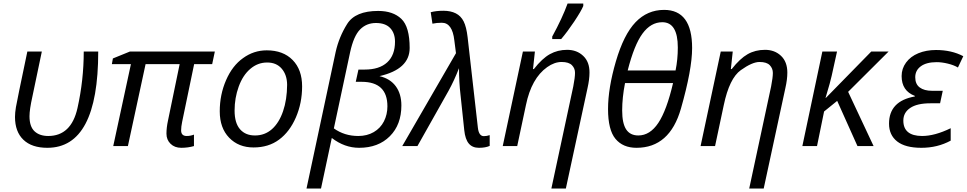

<svg xmlns="http://www.w3.org/2000/svg" viewBox="-20 -827 5474 1087"><path d="M248 9.8Q159.7 9.8 112.3 -35.9Q64.9 -81.5 64.9 -165Q64.9 -188.5 70.1 -220Q75.2 -251.5 134.8 -535.2H216.8L163.1 -278.8Q147 -206.5 147 -168.9Q147 -110.4 175.5 -83.7Q204.1 -57.1 252.9 -57.1Q383.3 -57.1 418.7 -215.3Q454.1 -373.5 454.1 -535.2H536.1Q536.1 9.8 248 9.8Z M1005.4 -88.9Q1005.4 -57.1 1037.1 -57.1Q1058.6 -57.1 1078.1 -64.9V0Q1043.9 9.8 1006.3 9.8Q968.8 9.8 945.6 -12.9Q922.4 -35.6 922.4 -70.3Q922.4 -105 931.2 -145L997.1 -463.9H804.2L704.1 0H621.1L721.2 -463.9H613.3L619.1 -496.1L715.3 -535.2H1196.3L1181.2 -463.9H1079.1L1011.2 -137.2Q1005.4 -108.9 1005.4 -88.9Z M1605.5 -347.2Q1605 -403.3 1574.7 -438.5Q1544.4 -473.6 1491.7 -473.1Q1439 -473.1 1397 -437Q1355 -401.4 1331.5 -336.9Q1308.1 -272.5 1308.1 -201.2Q1308.1 -129.9 1339.4 -94.7Q1370.6 -59.6 1424.3 -60.1Q1479 -60.1 1519.5 -95.7Q1560.1 -131.8 1582.5 -197.3Q1605 -262.7 1605.5 -347.2ZM1490.2 -542Q1583 -542 1636.7 -487.3Q1690.4 -432.6 1690.4 -337.9Q1690.4 -244.1 1655.3 -162.6Q1620.1 -81.1 1560.1 -36.6Q1500.5 7.8 1415.5 7.8Q1330.6 7.8 1277.3 -47.4Q1224.1 -102.5 1224.1 -196.8Q1224.1 -291 1259.8 -373Q1295.4 -455.1 1356 -498Q1416.5 -542 1490.2 -542Z M2173.3 -225.1Q2173.3 -363.8 2027.3 -363.8H1994.1L2009.3 -433.1H2044.4Q2127.9 -433.1 2172.1 -473.9Q2216.3 -514.6 2216.3 -590.8Q2216.3 -639.2 2189.2 -668Q2162.1 -696.8 2108.4 -696.8Q2054.7 -696.8 2018.6 -660.2Q1982.4 -623.5 1962.4 -532.2L1870.1 -100.1Q1930.2 -57.1 2008.3 -57.1Q2058.1 -57.1 2095.9 -79.1Q2133.8 -101.1 2153.6 -139.9Q2173.3 -178.7 2173.3 -225.1ZM2013.2 9.8Q1930.7 9.8 1858.4 -45.9L1797.4 240.2H1715.3L1880.4 -533.2Q1899.4 -618.2 1945.6 -691.7Q1991.7 -765.1 2121.1 -765.1Q2205.1 -765.1 2252.2 -720.2Q2299.3 -675.3 2299.3 -555.2Q2299.3 -435.1 2128.4 -396Q2189 -381.8 2220.7 -338.6Q2252.4 -295.4 2252.4 -230Q2252.4 -121.1 2187 -55.7Q2121.6 9.8 2013.2 9.8Z M2481.4 -698.2Q2451.7 -698.2 2428.2 -692.9L2418.5 -757.8Q2449.2 -766.1 2490.2 -766.1Q2531.2 -766.1 2560.3 -751.5Q2589.4 -736.8 2605 -705.8Q2620.6 -674.8 2627.4 -616.2L2685.5 -104Q2690.9 -56.2 2719.2 -56.2Q2735.8 -56.2 2752.4 -62V-1Q2728.5 9.8 2691.4 9.8Q2654.3 9.8 2634 -14.4Q2613.8 -38.6 2608.4 -89.8L2587.4 -288.1Q2578.6 -362.8 2578.6 -440.9Q2551.8 -371.6 2519.5 -313L2343.3 0H2257.3L2561.5 -525.9L2552.2 -598.1Q2541 -698.2 2481.4 -698.2Z M3235.4 -414.1Q3235.8 -439.5 3218.3 -457.5Q3200.7 -476.1 3159.7 -476.1Q3118.7 -476.1 3077.6 -446.8Q2988.8 -383.8 2957.5 -231.9L2908.2 0H2826.2L2940.4 -535.2H3008.3L2997.6 -436H3002.4Q3049.3 -496.1 3093.3 -520.5Q3137.2 -544.9 3190.9 -544.9Q3245.6 -544.9 3281.7 -510.7Q3317.9 -476.6 3317.4 -416Q3317.4 -377.4 3306.2 -328.1L3183.6 240.2H3101.6L3225.6 -337.9Q3235.4 -388.7 3235.4 -414.1ZM3282.2 -807.1V-793Q3270 -763.7 3231 -705.1Q3191.9 -646.5 3157.2 -606H3106.4V-620.1Q3163.6 -724.6 3193.4 -807.1Z M3729.5 -701.2Q3664.6 -701.2 3617.4 -636.7Q3570.3 -572.3 3533.7 -428.2H3804.7Q3817.4 -490.7 3817.4 -558.1Q3817.4 -701.2 3729.5 -701.2ZM3593.8 -60.1Q3659.7 -60.1 3707 -131.1Q3754.4 -202.1 3790.5 -356.9H3518.6Q3502.4 -274.4 3502.4 -201.7Q3502.4 -128.9 3524.9 -94.5Q3547.4 -60.1 3593.8 -60.1ZM3739.7 -771Q3898.4 -771 3898.4 -555.2Q3898.4 -433.6 3835 -211.9Q3771.5 9.8 3583.5 9.8Q3506.8 9.8 3464.6 -40.8Q3422.4 -91.3 3422.4 -209.5Q3422.4 -327.6 3466.8 -479.5Q3511.2 -631.3 3578.1 -701.2Q3645 -771 3739.7 -771Z M4077.6 -231.9 4028.3 0H3946.3L4060.5 -535.2H4128.4L4117.7 -436H4122.6Q4169.4 -495.6 4212.9 -520.3Q4256.3 -544.9 4311 -544.9Q4365.7 -544.9 4401.6 -511Q4437.5 -477.1 4437.5 -416Q4437.5 -377.4 4426.3 -328.1L4303.7 240.2H4221.7L4345.7 -337.9Q4355.5 -388.7 4355.5 -414.1Q4355.5 -439.5 4338.1 -457.8Q4320.8 -476.1 4279.8 -476.1Q4238.8 -476.1 4174.1 -429.9Q4109.4 -383.8 4077.6 -231.9Z M4655.8 -272.9 4912.6 -535.2H5010.7L4781.7 -307.1L4925.8 0H4834.5L4719.7 -255.9L4645.5 -195.8L4605.5 0H4522.5L4635.7 -535.2H4718.8L4688.5 -397.9Q4683.1 -370.1 4653.8 -272.9Z M5159.2 -284.2Q5084.5 -312.5 5084.5 -396.5Q5084.5 -438.5 5109.6 -472.9Q5134.8 -507.3 5179.2 -525.6Q5223.6 -543.9 5279.3 -543.9Q5367.2 -543.9 5433.6 -508.8L5403.3 -444.8Q5380.4 -458.5 5346.2 -466.8Q5312 -475.1 5283.2 -475.1Q5225.1 -475.1 5193.4 -451.9Q5161.6 -428.7 5161.6 -389.6Q5161.6 -350.6 5187 -331.8Q5212.4 -313 5256.3 -313H5317.4L5302.2 -242.2H5247.6Q5171.9 -242.2 5133.1 -215.8Q5094.2 -189.5 5094.2 -144.5Q5094.2 -57.6 5200.2 -57.1Q5272 -57.1 5362.3 -101.1V-30.8Q5287.6 9.8 5196.3 9.8Q5105 9.8 5059.1 -26.4Q5013.2 -62.5 5013.2 -127Q5013.2 -254.9 5159.2 -280.8Z"/></svg>

Font: OpenSans-Italic
Style: Italic
Weight: 400
Italic angle: -12°
Foundry: Ascender Corporation
Version: Version 1.10